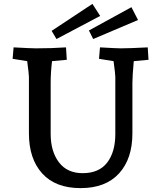

<svg xmlns="http://www.w3.org/2000/svg" viewBox="-20 -954 831 989"><path d="M129 -267V-558Q129 -572 120 -639L45 -651L50 -710Q140 -705 166 -705Q248 -705 320 -710L324 -646L248 -639Q241 -580 241 -528V-264Q241 -174 283.5 -118Q326 -62 406 -62Q490 -62 532 -116.5Q574 -171 574 -264V-558Q574 -572 565 -639L490 -651L495 -710Q583 -705 601 -705Q646 -705 741 -710L745 -646L669 -639Q662 -560 662 -528V-267Q662 -136 593 -60.5Q524 15 395 15Q266 15 197.5 -60.5Q129 -136 129 -267ZM246 -795 456 -934 496 -872 271 -753ZM438 -797 657 -917 691 -851 460 -753Z"/></svg>

Font: Andada Pro SemiBold
Style: Regular
Weight: 600
Designer: Carolina Giovagnoli
Foundry: Huerta Tipografica
Version: Version 3.005